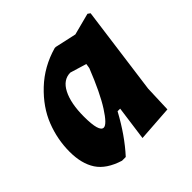

<svg xmlns="http://www.w3.org/2000/svg" viewBox="-133 -599 730 730"><g transform="rotate(-45 232.0 -234.0)"><path d="M250 -474H256L342 -455L430 -478L440 -471L392 -114L388 -6L244 4L263 -135H249Q203 -50 148 10H128Q64 -10 37.5 -50.5Q11 -91 11 -155Q11 -221 35.5 -283.5Q60 -346 116 -399Q172 -452 250 -474ZM144 -211Q144 -128 168 -128Q185 -128 218 -179.5Q251 -231 289 -327L292 -346L226 -366Q187 -366 165.5 -324Q144 -282 144 -211Z"/></g></svg>

Font: Alegreya Sans ExtraBold
Style: Italic
Weight: 800
Italic angle: -7°
Designer: Juan Pablo del Peral
Foundry: Huerta Tipografica
Version: Version 2.007